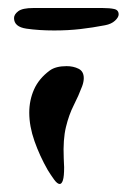

<svg xmlns="http://www.w3.org/2000/svg" viewBox="-20 -469 316 479"><path d="M129 -10Q123 -10 115 -21Q107 -32 99 -45Q79 -80 66 -117Q53 -154 53 -188Q53 -219 65 -246Q77 -273 104 -293Q119 -304 146 -304Q163 -304 176 -297.5Q189 -291 189 -274Q189 -265 185 -254Q176 -230 164 -206.5Q152 -183 144.5 -152Q137 -121 139 -75Q139 -68 139.5 -62.5Q140 -57 140 -52Q140 -29 137 -19.5Q134 -10 129 -10ZM115 -393Q77 -393 46 -397.5Q15 -402 15 -424Q15 -433 25.5 -441Q36 -449 63 -449H236Q254 -449 265 -446.5Q276 -444 276 -433Q276 -426 267 -417.5Q258 -409 242 -406Q211 -400 180.5 -396.5Q150 -393 115 -393Z"/></svg>

Font: Grechen Fuemen
Style: Regular
Weight: 400
Designer: Robert E. Leuschke
Foundry: Robert E. Leuschke
Version: Version 1.010; ttfautohint (v1.8.3)